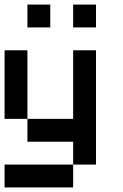

<svg xmlns="http://www.w3.org/2000/svg" viewBox="-20 -820 540 840"><path d="M0 0V-100H300V0ZM0 -300V-600H100V-300ZM100 -200V-300H300V-600H400V-100H300V-200ZM100 -700V-800H200V-700ZM300 -700V-800H400V-700Z"/></svg>

Font: GalmuriMono9 Regular
Style: Regular
Weight: 400
Designer: Lee Minseo (quiple)
Version: Version 2.399;hotconv 1.1.1;makeotfexe 2.6.0 DEVELOPMENT